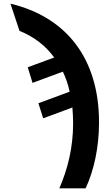

<svg xmlns="http://www.w3.org/2000/svg" viewBox="-20 -785 603 1045"><path d="M303 240H446C491 144 519 18 519 -119C519 -466 342 -692 37 -765L86 -617C168 -584 230 -534 275 -472L131 -419L157 -334L322 -395C338 -362 351 -325 359 -286L189 -223L215 -141L374 -200C376 -175 378 -141 378 -115C378 20 348 136 303 240Z"/></svg>

Font: Noto Sans Mono SemiCondensed ExtraBold
Style: Regular
Weight: 800
Width: 4
Designer: Monotype Design Team
Foundry: Monotype Imaging Inc.
Version: Version 2.014